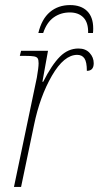

<svg xmlns="http://www.w3.org/2000/svg" viewBox="-20 -736 389 756"><path d="M125 -430Q132 -470 132 -487Q132 -500 128.5 -506Q125 -512 114 -514Q103 -516 79 -516H58L63 -536H169L147 -414H150Q184 -481 216 -513Q248 -545 289 -545Q317 -545 333 -527.5Q349 -510 349 -487Q349 -457 322 -457Q322 -492 312.5 -506Q303 -520 284 -520Q232 -520 184.5 -438Q137 -356 114 -244L63 0H35ZM256 -716Q299 -716 323 -692.5Q347 -669 347 -624Q347 -612 346 -606H327Q328 -647 308.5 -667Q289 -687 255 -687Q219 -687 191.5 -667.5Q164 -648 150 -606H131Q144 -661 176.5 -688.5Q209 -716 256 -716Z"/></svg>

Font: Noto Serif NarrowThin
Style: Italic
Weight: 250
Width: 4
Italic angle: -12°
Designer: Monotype Design Team
Foundry: Monotype Imaging Inc.
Version: Version 1.001